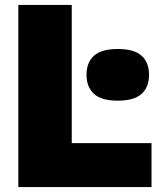

<svg xmlns="http://www.w3.org/2000/svg" viewBox="-20 -760 640 780"><path d="M54.5 0V-740H271.5V-178.5H595.5V0ZM458.5 -351Q392.5 -351 362 -378.5Q331.5 -406 331.5 -456Q331.5 -506.5 362 -533.8Q392.5 -561 458.5 -561Q524.5 -561 555 -533.8Q585.5 -506.5 585.5 -456Q585.5 -406 555 -378.5Q524.5 -351 458.5 -351Z"/></svg>

Font: Encode Sans Black
Style: Regular
Weight: 900
Designer: Multiple Designers
Foundry: Impallari Type
Version: Version 3.002; ttfautohint (v1.8.3) -l 8 -r 50 -G 200 -x 14 